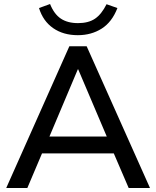

<svg xmlns="http://www.w3.org/2000/svg" viewBox="-20 -935 776 955"><path d="M11 0 325 -705H411L726 0H620L546 -172H189L116 0ZM367 -590 226 -256H511L369 -590ZM367 -760Q295 -760 244.5 -795Q194 -830 174 -895L229 -915Q249 -865 282.5 -842.5Q316 -820 368 -820Q420 -820 452.5 -842Q485 -864 510 -914L564 -895Q537 -825 485.5 -792.5Q434 -760 367 -760Z"/></svg>

Font: Nunito Sans SemiBold
Style: Regular
Weight: 600
Designer: Vernon Adams
Foundry: Vernon Adams
Version: Version 3.101; ttfautohint (v1.8.4.7-5d5b);gftools[0.9.27]